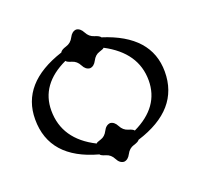

<svg xmlns="http://www.w3.org/2000/svg" viewBox="-148 -950 1244 1204"><g transform="rotate(-20 474.0 -348.0)"><path d="M480 92.8Q451.7 90.8 435.1 57.9Q418.5 24.9 386.7 15.6Q355 6.3 350.1 -3.4Q46.4 -85.9 46.4 -346.7Q46.4 -588.4 344.2 -685.5Q350.6 -700.7 384.5 -710.7Q418.5 -720.7 435.1 -753.7Q451.7 -786.6 480 -789.1Q507.3 -786.6 524.2 -753.7Q541 -720.7 573.7 -710.9Q606.4 -701.2 612.8 -689Q913.1 -594.2 913.1 -351.6Q913.1 -99.1 611.8 -5.4Q605.5 5.9 573.2 15.4Q541 24.9 524.2 57.9Q507.3 90.8 480 92.8ZM609.9 -67.9Q799.3 -158.2 799.3 -334.5Q799.3 -520 603 -623Q600.1 -616.7 570.6 -607.9Q541 -599.1 524.2 -566.2Q507.3 -533.2 480 -531.2Q451.7 -533.2 435.1 -566.2Q418.5 -599.1 386.7 -608.4Q355 -617.7 350.1 -627.4Q160.6 -539.1 160.6 -364.3Q160.6 -171.9 357.4 -73.2Q359.9 -79.6 389.2 -88.1Q418.5 -96.7 435.1 -129.6Q451.7 -162.6 480 -165Q507.3 -162.6 524.2 -129.6Q541 -96.7 572.5 -87.4Q604 -78.1 609.9 -67.9Z"/></g></svg>

Font: Kelvinch
Style: Bold
Weight: 700
Designer: Paul James Miller
Foundry: High-Logic / Made with FontCreator
Version: Version 3.501;March 28, 2021;FontCreator 13.0.0.2683 64-bit